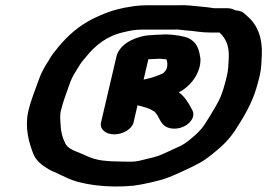

<svg xmlns="http://www.w3.org/2000/svg" viewBox="-20 -649 1010 726"><path d="M810 -526C836 -502 847 -473 845 -429C843 -403 844 -388 838 -362C830 -329 820 -291 805 -264C798 -249 755 -178 744 -165C727 -145 714 -134 693 -117C669 -98 661 -97 623 -79C579 -59 579 -58 531 -47C492 -37 491 -37 443 -38C382 -39 347 -41 308 -59L288 -68C264 -78 234 -87 226 -109C216 -128 210 -152 209 -178C208 -194 206 -214 210 -230C220 -271 234 -304 247 -342C255 -362 267 -380 277 -396C286 -412 295 -422 307 -436C340 -477 384 -513 446 -527C469 -532 486 -537 514 -537H635C653 -539 667 -535 683 -534C716 -532 740 -526 774 -526ZM459 -621C458 -621 454 -621 447 -619L430 -615C391 -606 363 -593 331 -578C278 -551 238 -516 202 -473C187 -454 175 -441 164 -420C151 -400 136 -375 128 -351C114 -311 97 -272 87 -228C73 -167 89 -111 106 -67C117 -41 137 -25 164 -9C177 -1 194 4 208 12L232 23C285 49 386 63 486 53C519 49 585 34 611 24C635 16 710 -19 731 -31C759 -45 789 -71 811 -90C846 -121 861 -142 890 -189C927 -250 945 -290 962 -363C969 -393 968 -412 970 -441C973 -503 955 -554 915 -588L905 -597C897 -605 885 -609 870 -610C861 -615 851 -618 838 -618H789C778 -620 753 -623 740 -624C715 -626 684 -631 655 -629H536C507 -629 483 -626 459 -621ZM586 -427C590 -426 596 -426 605 -425C606 -425 608 -425 610 -424C612 -416 614 -408 612 -398C612 -387 603 -378 597 -372L583 -366C567 -359 543 -352 523 -348L541 -425C551 -425 580 -427 586 -427ZM485 -186 500 -251C501 -251 501 -251 502 -250C516 -248 525 -243 536 -241C537 -240 537 -240 538 -240L550 -235C553 -233 564 -228 567 -224L576 -212C587 -192 594 -170 624 -164C676 -154 726 -198 707 -233L702 -242C690 -264 678 -284 656 -300C701 -322 740 -374 738 -427L735 -444C730 -470 720 -491 694 -504C680 -512 633 -519 607 -519C591 -519 541 -516 529 -514C479 -505 430 -478 420 -434L362 -186C356 -161 379 -141 412 -141C445 -141 479 -161 485 -186Z"/></svg>

Font: Blanket
Style: SikObl
Weight: 700
Foundry: Cannot Into Space Fonts
Version: Version 0.9